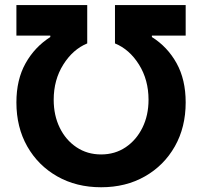

<svg xmlns="http://www.w3.org/2000/svg" viewBox="-20 -748 819 777"><path d="M46.4 -333.5Q46.4 -425.8 83.5 -491.9Q120.6 -558.1 183.6 -598.1V-604H46.4V-727.5H333V-572.3Q274.9 -548.3 236.1 -486.6Q197.3 -424.8 197.3 -344.2Q197.3 -281.2 221.7 -231.2Q246.1 -181.2 289.6 -152.1Q333 -123 389.2 -123Q445.3 -123 488.5 -152.1Q531.7 -181.2 556.4 -231.2Q581.1 -281.2 581.1 -344.2Q581.1 -424.8 542.5 -486.6Q503.9 -548.3 445.3 -572.3V-727.5H731.4V-604H594.7V-598.1Q657.7 -558.6 694.6 -492.2Q731.4 -425.8 731.4 -333.5Q731.4 -232.9 687.5 -155.5Q643.6 -78.1 566.4 -34.2Q489.3 9.8 389.2 9.8Q289.1 9.8 211.7 -34.2Q134.3 -78.1 90.3 -155.5Q46.4 -232.9 46.4 -333.5Z"/></svg>

Font: Inter-Bold
Style: Bold
Weight: 700
Designer: Rasmus Andersson
Foundry: rsms
Version: Version 4.000;git-a52131595